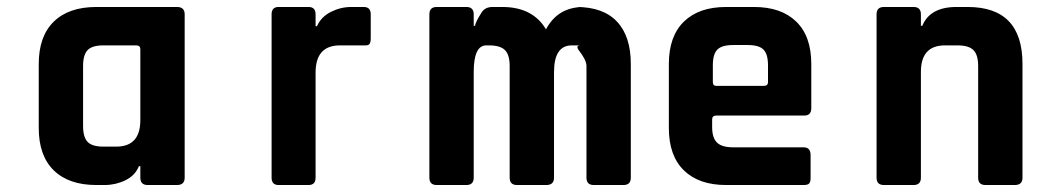

<svg xmlns="http://www.w3.org/2000/svg" viewBox="-20 -530 3040 550"><path d="M280 0H256Q177 0 134 -42Q91 -84 91 -163V-347Q91 -426 134 -468Q177 -510 256 -510H487Q509 -510 509 -489V-21Q509 0 487 0H403Q382 0 382 -21V-54H378Q367 -27 339 -13.5Q311 0 280 0ZM382 -186V-389Q382 -400 370 -400H276Q244 -400 231 -386.5Q218 -373 218 -341V-169Q218 -137 231 -123.5Q244 -110 276 -110H313Q382 -110 382 -186Z M864 0H778Q758 0 758 -21V-489Q758 -510 778 -510H864Q884 -510 884 -489V-455H888Q900 -482 928 -496Q956 -510 986 -510H1022Q1042 -510 1042 -489V-420Q1042 -408 1038 -403.5Q1034 -399 1022 -400H954Q884 -400 884 -322V-21Q884 0 864 0Z M1316 0H1231Q1210 0 1210 -21V-489Q1210 -510 1231 -510H1316Q1337 -510 1337 -489V-456H1341Q1341 -465 1360 -495Q1370 -510 1391 -510H1419Q1506 -510 1544 -446Q1578 -510 1652 -510H1631Q1708 -510 1747.5 -468Q1787 -426 1787 -347V-21Q1787 0 1766 0H1681Q1660 0 1660 -21V-341Q1660 -358 1638 -386Q1628 -400 1643 -400H1618Q1567 -400 1567 -323V-21Q1567 0 1545 0H1461Q1440 0 1440 -21V-341Q1440 -373 1426.5 -386.5Q1413 -400 1381 -400H1373Q1337 -400 1337 -324V-21Q1337 0 1316 0Z M2282 0H2060Q1982 0 1939 -42Q1896 -84 1896 -163V-347Q1896 -426 1939 -468Q1982 -510 2060 -510H2140Q2218 -510 2261 -468Q2304 -426 2304 -347V-220Q2304 -199 2284 -199H2032Q2020 -199 2020 -188V-166Q2020 -135 2034 -121.5Q2048 -108 2080 -108H2282Q2302 -108 2302 -86V-20Q2302 -9 2298 -4.5Q2294 0 2282 0ZM2032 -284H2168Q2180 -284 2180 -295V-343Q2180 -375 2167 -388Q2154 -401 2122 -401H2080Q2048 -401 2035 -388Q2022 -375 2022 -343V-295Q2022 -284 2032 -284Z M2597 0H2512Q2491 0 2491 -21V-489Q2491 -510 2512 -510H2597Q2618 -510 2618 -489V-456H2622Q2644 -510 2720 -510H2752Q2909 -510 2909 -347V-21Q2909 0 2887 0H2803Q2782 0 2782 -21V-341Q2782 -373 2768.5 -386.5Q2755 -400 2723 -400H2687Q2618 -400 2618 -324V-21Q2618 0 2597 0Z"/></svg>

Font: RajdhaniMono
Style: Bold
Weight: 700
Monospace: yes
Designer: Satya Rajpurohit, Jyotish Sonowal
Foundry: Indian Type Foundry
Version: Version 1.201;PS 1.0;hotconv 1.0.78;makeotf.lib2.5.61930; tt